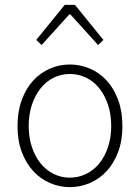

<svg xmlns="http://www.w3.org/2000/svg" viewBox="-20 -757 575 789"><path d="M129 -593 246 -737H288L405 -593L383 -572L269 -698H265L151 -572ZM267 12Q224 12 185 -5Q146 -22 116.5 -54Q87 -86 69.5 -132.5Q52 -179 52 -239Q52 -299 69.5 -346.5Q87 -394 116.5 -426Q146 -458 185 -475Q224 -492 267 -492Q310 -492 349.5 -475Q389 -458 418.5 -426Q448 -394 465.5 -346.5Q483 -299 483 -239Q483 -179 465.5 -132.5Q448 -86 418.5 -54Q389 -22 349.5 -5Q310 12 267 12ZM267 -27Q303 -27 334.5 -42.5Q366 -58 388.5 -86Q411 -114 424 -153Q437 -192 437 -239Q437 -287 424 -326Q411 -365 388.5 -393.5Q366 -422 334.5 -437.5Q303 -453 267 -453Q231 -453 200 -437.5Q169 -422 146.5 -393.5Q124 -365 111 -326Q98 -287 98 -239Q98 -192 111 -153Q124 -114 146.5 -86Q169 -58 200 -42.5Q231 -27 267 -27Z"/></svg>

Font: TypoPRO Source Sans Pro
Style: Regular
Weight: 300
Designer: Paul D. Hunt
Foundry: Adobe Systems Incorporated
Version: Version 2.020;PS 2.000;hotconv 1.0.86;makeotf.lib2.5.63406